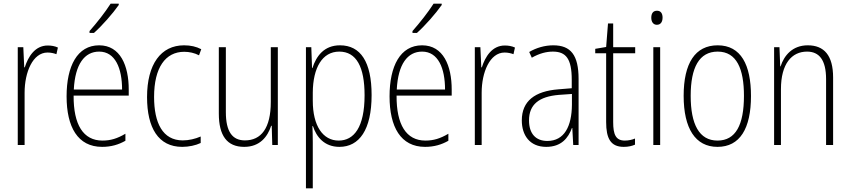

<svg xmlns="http://www.w3.org/2000/svg" viewBox="-20 -784 4596 1038"><path d="M238 -538C169 -538 132 -477 114 -420H111L106 -529H76V0H113V-283C113 -393 157 -500 237 -500C255 -500 272 -496 285 -491L293 -527C276 -535 257 -538 238 -538Z M622 -757V-764H578C547 -716 507 -665 464 -616V-606H488C531 -644 590 -711 622 -757ZM516 -539C398 -539 340 -427 340 -263C340 -98 400 10 532 10C581 10 621 -2 658 -23V-61C614 -35 578 -24 534 -24C430 -24 377 -110 378 -267H676V-300C676 -428 631 -539 516 -539ZM516 -505C603 -505 640 -415 640 -300H379C386 -437 437 -505 516 -505Z M965 10C1001 10 1038 2 1065 -11V-46C1035 -33 1001 -25 968 -25C859 -25 813 -120 813 -260C813 -418 874 -504 976 -504C1003 -504 1031 -498 1056 -485L1068 -518C1041 -532 1011 -539 975 -539C850 -539 775 -437 775 -259C775 -93 836 10 965 10Z M1482 -529H1444V-233C1444 -91 1392 -25 1304 -25C1237 -25 1201 -71 1201 -178V-529H1163V-170C1163 -51 1207 10 1300 10C1386 10 1427 -46 1446 -104H1449L1452 0H1482Z M1818 -539C1732 -539 1690 -481 1669 -416H1667L1663 -529H1634V234H1671V-16C1671 -48 1670 -79 1669 -102H1672C1690 -45 1733 10 1815 10C1922 10 1989 -82 1989 -270C1989 -450 1929 -539 1818 -539ZM1814 -505C1907 -505 1951 -422 1951 -269C1951 -95 1893 -24 1811 -24C1726 -24 1671 -103 1671 -239V-284C1672 -417 1722 -505 1814 -505Z M2368 -757V-764H2324C2293 -716 2253 -665 2210 -616V-606H2234C2277 -644 2336 -711 2368 -757ZM2262 -539C2144 -539 2086 -427 2086 -263C2086 -98 2146 10 2278 10C2327 10 2367 -2 2404 -23V-61C2360 -35 2324 -24 2280 -24C2176 -24 2123 -110 2124 -267H2422V-300C2422 -428 2377 -539 2262 -539ZM2262 -505C2349 -505 2386 -415 2386 -300H2125C2132 -437 2183 -505 2262 -505Z M2709 -538C2640 -538 2603 -477 2585 -420H2582L2577 -529H2547V0H2584V-283C2584 -393 2628 -500 2708 -500C2726 -500 2743 -496 2756 -491L2764 -527C2747 -535 2728 -538 2709 -538Z M2971 -539C2926 -539 2880 -526 2841 -503L2855 -472C2897 -496 2935 -505 2969 -505C3040 -505 3071 -466 3071 -353V-307L2998 -301C2872 -291 2801 -238 2801 -133C2801 -54 2843 10 2933 10C3015 10 3052 -38 3072 -92H3074L3079 0H3108V-357C3108 -486 3066 -539 2971 -539ZM3001 -271 3072 -276V-218C3071 -101 3031 -22 2939 -22C2876 -22 2840 -62 2840 -133C2840 -219 2894 -262 3001 -271Z M3358 -24C3309 -24 3295 -57 3295 -124V-496H3414V-529H3295V-657H3267L3257 -530L3198 -520V-496H3257V-124C3257 -36 3281 10 3352 10C3378 10 3397 5 3413 -2V-35C3399 -29 3379 -24 3358 -24Z M3532 -726C3509 -726 3501 -709 3501 -688C3501 -667 3511 -650 3531 -650C3552 -650 3562 -666 3562 -689C3562 -709 3554 -726 3532 -726ZM3549 -529H3512V0H3549Z M4040 -265C4040 -433 3986 -539 3860 -539C3738 -539 3676 -442 3676 -266C3676 -90 3739 10 3859 10C3980 10 4040 -89 4040 -265ZM3714 -266C3714 -419 3760 -505 3860 -505C3963 -505 4002 -411 4002 -266C4002 -108 3957 -24 3859 -24C3760 -24 3714 -112 3714 -266Z M4347 -539C4264 -539 4219 -484 4200 -425H4198L4194 -529H4165V0H4202V-302C4202 -439 4260 -505 4343 -505C4408 -505 4446 -461 4446 -356V0H4484V-365C4484 -485 4435 -539 4347 -539Z"/></svg>

Font: Noto Sans Hebrew Condensed ExtraLight
Style: Regular
Weight: 200
Width: 3
Designer: Monotype Design Team
Foundry: Monotype Imaging Inc.
Version: Version 2.004